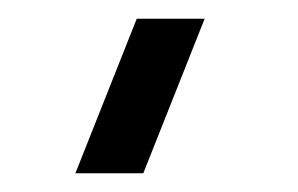

<svg xmlns="http://www.w3.org/2000/svg" viewBox="-20 -740 318 205"><path d="M198.5 -720 133 -555H60.5L126 -720Z"/></svg>

Font: CCSD_manrope Medium
Style: Regular
Weight: 500
Designer: Mikhail Sharanda
Foundry: Mikhail Sharanda
Version: Version 4.503